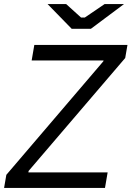

<svg xmlns="http://www.w3.org/2000/svg" viewBox="-22 -920 644 940"><path d="M9 -64 484 -620 485 -624H133L146 -700H602L591 -636L118 -83L117 -76H505L492 0H-2ZM211 -900H302L375 -834H393L490 -900H585L423 -779H329Z"/></svg>

Font: Fixel Italic Variable Display Thin
Style: Italic
Weight: 100
Italic angle: -10°
Designer: AlfaBravo + MacPaw
Foundry: Kyrylo Tkachov, Marchela Mozhyna, Serhii Makarenko, Maria Weinstein, Zakhar Kryvoshyya
Version: Version 1.210;Glyphs 3.2 (3217)